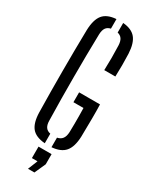

<svg xmlns="http://www.w3.org/2000/svg" viewBox="-249 -857 858 1087"><g transform="rotate(30 180.0 -314.0)"><path d="M162 5.9Q101.6 1.3 75.3 -30.7Q49.1 -62.8 47.5 -129.8Q46 -196.4 45.5 -263.9Q44.9 -331.4 44.9 -398.9Q44.9 -466.4 45.5 -533.7Q46 -601 47.5 -667.4Q49.6 -736.7 76 -769.2Q102.4 -801.7 162 -805.9V-743.4Q141 -738.8 131 -724.1Q121 -709.4 120 -682.1Q118.2 -611.3 117.5 -540.8Q116.8 -470.4 116.8 -400.3Q116.8 -330.2 117.5 -260Q118.2 -189.7 120 -118.5Q120.2 -91.6 130.2 -76.4Q140.2 -61.2 162 -56.6ZM206 6.3V-56.2Q228.3 -60.4 239.5 -75.6Q250.8 -90.8 252 -118.5Q252.6 -144.3 252.9 -171Q253.1 -197.7 252.9 -224.2Q252.6 -250.7 252 -276.5H186.3V-340.9H322.9Q324.2 -302.2 323.9 -250.1Q323.6 -198.1 322.3 -129.8Q319.7 -62.5 292.6 -30.4Q265.5 1.7 206 6.3ZM246.6 -521.1Q248.1 -560.6 248.1 -601.6Q248.1 -642.7 246.6 -682.1Q245.6 -708.8 235.7 -723.7Q225.8 -738.6 206 -743.2V-805.9Q263 -801.3 289.4 -769.4Q315.8 -737.5 319.1 -670.8Q320.6 -633.5 320.6 -596.2Q320.6 -558.9 319.1 -521.1ZM151.9 178.5 177.5 115H140.9V40H226.2V106.4L193.9 178.5Z"/></g></svg>

Font: Big Shoulders Stencil Thin
Style: Regular
Weight: 100
Designer: Patric King
Foundry: XO Type Co
Version: Version 2.001